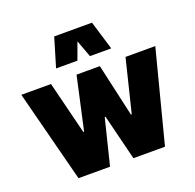

<svg xmlns="http://www.w3.org/2000/svg" viewBox="-138 -946 1104 1089"><g transform="rotate(-20 414.0 -401.5)"><path d="M580.6 -628.4H452.1L414.1 -731.4L376.5 -628.4H247.6L299.8 -802.7H527.8ZM562 -237.3 640.1 -555.2H819.8L676.3 0H485.8L417.5 -274.9H412.6L344.7 0H154.3L11.2 -555.2H190.4L269.5 -237.3H274.4L344.7 -555.7H485.4L557.1 -237.3Z"/></g></svg>

Font: Estedad-FD Black
Style: Regular
Weight: 900
Designer: Amin Abedi
Version: Version 7.3